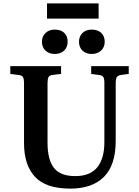

<svg xmlns="http://www.w3.org/2000/svg" viewBox="-20 -1101 820 1135"><path d="M396 14Q251 14 186.5 -56Q122 -126 122 -255V-610Q122 -635 115.5 -645.5Q109 -656 88 -658L41 -664V-710H341V-664L291 -658Q273 -656 267 -645.5Q261 -635 261 -608V-257Q261 -158 298.5 -109Q336 -60 425 -60Q513 -60 555 -112Q597 -164 597 -261V-610Q597 -636 590.5 -646Q584 -656 563 -658L519 -664V-710H741V-664L696 -658Q677 -655 670.5 -645Q664 -635 664 -607V-268Q664 -125 594.5 -55.5Q525 14 396 14ZM522 -782Q489 -782 468 -801.5Q447 -821 447 -854Q447 -886 467.5 -906Q488 -926 522 -926Q558 -926 578.5 -906.5Q599 -887 599 -854Q599 -822 577.5 -802Q556 -782 522 -782ZM304 -782Q270 -782 249 -801.5Q228 -821 228 -854Q228 -886 249 -906Q270 -926 304 -926Q340 -926 360 -906.5Q380 -887 380 -854Q380 -822 359 -802Q338 -782 304 -782ZM258 -991V-1081H563V-991Z"/></svg>

Font: Literata 36pt SemiBold
Style: Regular
Weight: 600
Designer: Latin by Veronika Burian and Jose Scaglione. Greek by Irene Vlachou. Cyrillic by Vera Evstafieva.
Foundry: TypeTogether
Version: Version 3.002